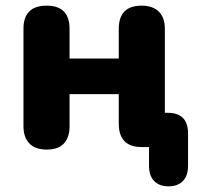

<svg xmlns="http://www.w3.org/2000/svg" viewBox="-20 -520 700 679"><path d="M576 139Q544 139 525.5 120.5Q507 102 507 66V0H481Q400 0 400 -83V-187H226V-74Q226 -34 206 -12.5Q186 9 145 9Q105 9 84 -12.5Q63 -34 63 -74V-418Q63 -500 145 -500Q226 -500 226 -418V-313H400V-418Q400 -500 481 -500Q520 -500 541.5 -479Q563 -458 563 -418V-121H573Q645 -121 645 -48V66Q645 102 626.5 120.5Q608 139 576 139Z"/></svg>

Font: Chiron GoRound TC EB
Style: Regular
Weight: 700
Designer: Ryoko NISHIZUKA 西塚涼子 (kana, bopomofo & ideographs); Paul D. Hunt (Latin, Greek & Cyrillic); Sandoll Communications 산돌커뮤니
Foundry: Adobe
Version: Version 1.000;hotconv 1.1.1;makeotfexe 2.6.0